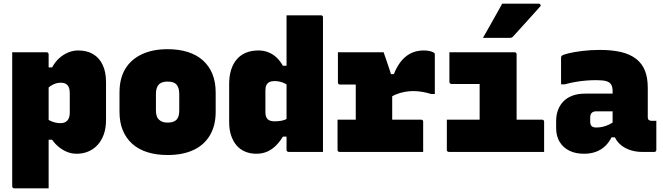

<svg xmlns="http://www.w3.org/2000/svg" viewBox="-20 -834 3640 1054"><path d="M47 -547Q72 -547 106.5 -547Q141 -547 175.5 -547Q210 -547 236 -547Q240 -547 242 -545.5Q244 -544 245.5 -541.5Q247 -539 247 -535Q247 -444 247 -352Q247 -260 247 -168Q247 -76 247 16Q247 108 247 200Q221 200 186.5 200Q152 200 117.5 200Q83 200 58 200Q55 200 52.5 198.5Q50 197 48.5 194.5Q47 192 47 189Q47 110 47 28Q47 -54 47 -135.5Q47 -217 47 -295.5Q47 -374 47 -446Q47 -475 47 -500Q47 -525 47 -547ZM409 -557Q457 -557 491 -537Q525 -517 543.5 -478Q562 -439 562 -384V-175Q562 -130 549.5 -95.5Q537 -61 515 -37.5Q493 -14 464 -2Q435 10 401 10Q373 10 348.5 0Q324 -10 303 -27Q282 -44 266 -67H220V-195Q242 -176 265 -167Q288 -158 312 -158Q329 -158 340 -164.5Q351 -171 357 -183.5Q363 -196 363 -216V-322Q363 -339 359.5 -350Q356 -361 349 -368Q343 -374 334 -377Q325 -380 313 -380Q299 -380 285 -375.5Q271 -371 257.5 -362Q244 -353 232 -339V-464H266Q283 -495 305.5 -515Q328 -535 354.5 -546Q381 -557 409 -557Z M900 -564Q962 -564 1011 -548.5Q1060 -533 1094 -502.5Q1128 -472 1146 -428Q1164 -384 1164 -326V-220Q1164 -145 1132.5 -91.5Q1101 -38 1042 -10.5Q983 17 900 17Q838 17 789 1.5Q740 -14 706 -44.5Q672 -75 654 -119Q636 -163 636 -220V-326Q636 -403 667.5 -455.5Q699 -508 758.5 -536Q818 -564 900 -564ZM900 -386Q878 -386 864 -379Q850 -372 843 -356.5Q836 -341 836 -317V-229Q836 -211 840 -198Q844 -185 853 -177Q861 -169 872.5 -165Q884 -161 900 -161Q922 -161 936.5 -168Q951 -175 957.5 -190Q964 -205 964 -229V-317Q964 -336 960 -349Q956 -362 948 -371Q940 -379 928.5 -382.5Q917 -386 900 -386Z M1399 -557Q1429 -557 1454.5 -546.5Q1480 -536 1499.5 -517Q1519 -498 1533 -473H1566V-360Q1550 -375 1529 -382Q1508 -389 1488 -389Q1470 -389 1459 -383.5Q1448 -378 1442.5 -367Q1437 -356 1437 -338V-218Q1437 -205 1440 -195.5Q1443 -186 1449 -180Q1455 -174 1464.5 -171Q1474 -168 1488 -168Q1509 -168 1526.5 -171.5Q1544 -175 1557.5 -183Q1571 -191 1582 -202V-84H1533Q1516 -56 1495 -35Q1474 -14 1447.5 -2Q1421 10 1387 10Q1353 10 1325 -2Q1297 -14 1278 -36.5Q1259 -59 1248.5 -91Q1238 -123 1238 -163V-373Q1238 -416 1248.5 -450Q1259 -484 1279.5 -508Q1300 -532 1330 -544.5Q1360 -557 1399 -557ZM1742 -750Q1746 -750 1748 -748.5Q1750 -747 1751.5 -745Q1753 -743 1753 -739Q1753 -662 1753 -584.5Q1753 -507 1753 -429Q1753 -351 1753 -273.5Q1753 -196 1753 -118Q1753 -89 1753 -59.5Q1753 -30 1753 0Q1736 0 1711 0Q1686 0 1659 0Q1632 0 1607 0Q1582 0 1564 0Q1561 0 1558.5 -1.5Q1556 -3 1554.5 -5Q1553 -7 1553 -11Q1553 -91 1553 -170.5Q1553 -250 1553 -330Q1553 -410 1553 -490Q1553 -570 1553 -649Q1553 -677 1553 -702Q1553 -727 1553 -750Q1571 -750 1596 -750Q1621 -750 1648 -750Q1675 -750 1700 -750Q1725 -750 1742 -750Z M1933 -106V-194Q1933 -207 1933 -219Q1933 -231 1933 -244Q1933 -257 1933 -269Q1933 -286 1933 -303Q1933 -320 1933 -337Q1933 -354 1933 -370H1915Q1898 -370 1880 -370Q1862 -370 1846 -370Q1841 -370 1838 -373Q1835 -376 1835 -381Q1835 -422 1835 -463.5Q1835 -505 1835 -547Q1839 -547 1857 -547Q1875 -547 1900.5 -547Q1926 -547 1955.5 -547Q1985 -547 2012 -547Q2039 -547 2059 -547Q2079 -547 2086 -547Q2086 -547 2091 -532.5Q2096 -518 2103 -497.5Q2110 -477 2117 -456Q2124 -435 2128.5 -420.5Q2133 -406 2133 -406Q2133 -371 2133 -334.5Q2133 -298 2133 -260.5Q2133 -223 2133 -184Q2133 -145 2133 -106ZM2105 -427H2142Q2169 -494 2210 -525.5Q2251 -557 2306 -557Q2329 -557 2344 -552.5Q2359 -548 2364 -543Q2366 -542 2366.5 -539.5Q2367 -537 2367 -533Q2367 -479 2367 -425.5Q2367 -372 2367 -318H2347Q2321 -326 2296.5 -330Q2272 -334 2248 -334Q2225 -334 2201 -329.5Q2177 -325 2154.5 -316Q2132 -307 2115 -293ZM1833 -177H2292Q2296 -177 2298 -175.5Q2300 -174 2301.5 -172Q2303 -170 2303 -166Q2303 -143 2303 -113Q2303 -83 2303 -52.5Q2303 -22 2303 0H1845Q1839 0 1836 -3Q1833 -6 1833 -11Q1833 -33 1833 -63.5Q1833 -94 1833 -124.5Q1833 -155 1833 -177Z M2613 -146V-197Q2613 -210 2613 -224Q2613 -238 2613 -252Q2613 -264 2613 -276Q2613 -288 2613 -300Q2613 -312 2613 -324.5Q2613 -337 2613 -349Q2613 -361 2613 -373H2593Q2570 -373 2547.5 -373Q2525 -373 2503 -373Q2481 -373 2458 -373Q2455 -373 2452.5 -374.5Q2450 -376 2448.5 -378.5Q2447 -381 2447 -384Q2447 -426 2447 -466Q2447 -506 2447 -547Q2507 -547 2566.5 -547Q2626 -547 2686 -547Q2746 -547 2805 -547Q2809 -547 2811 -545.5Q2813 -544 2814.5 -542Q2816 -540 2816 -536Q2816 -494 2816 -454Q2816 -414 2816 -375.5Q2816 -337 2816 -299Q2816 -261 2816 -223Q2816 -185 2816 -146ZM2433 -177H2956Q2960 -177 2962 -175.5Q2964 -174 2965.5 -172Q2967 -170 2967 -166Q2967 -143 2967 -113Q2967 -83 2967 -53Q2967 -23 2967 0H2445Q2441 0 2438.5 -1.5Q2436 -3 2434.5 -5Q2433 -7 2433 -11Q2433 -34 2433 -64Q2433 -94 2433 -124Q2433 -154 2433 -177ZM2737 -814Q2790 -814 2838.5 -814Q2887 -814 2938 -814Q2944 -814 2947 -808.5Q2950 -803 2945 -798Q2920 -770 2897 -744.5Q2874 -719 2850 -692.5Q2826 -666 2796 -633Q2794 -630 2789 -628Q2784 -626 2777 -626Q2741 -626 2702.5 -626Q2664 -626 2631 -626Q2649 -657 2666.5 -688Q2684 -719 2701.5 -750.5Q2719 -782 2737 -814Z M3536 -352Q3536 -332 3536 -312Q3536 -292 3536 -271.5Q3536 -251 3536 -230.5Q3536 -210 3536 -190Q3536 -184 3538.5 -179Q3541 -174 3547 -173Q3548 -172 3550 -171.5Q3552 -171 3555 -171Q3556 -171 3557 -171Q3558 -171 3560 -171H3583Q3583 -131 3583 -91Q3583 -51 3583 -11Q3583 -6 3580 -3Q3577 0 3572 0Q3567 0 3544.5 0Q3522 0 3505 0Q3473 0 3443.5 -9Q3414 -18 3391.5 -35.5Q3369 -53 3356 -79Q3343 -105 3343 -140Q3343 -173 3343 -206Q3343 -239 3343 -272Q3343 -283 3343 -293Q3343 -303 3343 -313.5Q3343 -324 3343 -334Q3343 -357 3335 -370Q3327 -383 3308 -388.5Q3289 -394 3254 -394Q3224 -394 3195 -391.5Q3166 -389 3137.5 -384Q3109 -379 3080 -371H3060Q3060 -408 3060 -444.5Q3060 -481 3060 -517Q3060 -521 3061 -523.5Q3062 -526 3063 -527Q3070 -534 3101.5 -541.5Q3133 -549 3178.5 -554.5Q3224 -560 3272 -560Q3341 -560 3390.5 -548Q3440 -536 3472.5 -510.5Q3505 -485 3520.5 -446Q3536 -407 3536 -352ZM3220 -166Q3220 -149 3228 -141.5Q3236 -134 3253 -134Q3273 -134 3291 -138.5Q3309 -143 3326 -151.5Q3343 -160 3360 -173L3369 -80H3337Q3323 -52 3302 -32Q3281 -12 3252 -1Q3223 10 3186 10Q3139 10 3105 -7Q3071 -24 3052 -55.5Q3033 -87 3033 -131V-170Q3033 -204 3044 -232Q3055 -260 3075 -279.5Q3095 -299 3124.5 -309.5Q3154 -320 3192 -320Q3230 -320 3264.5 -320Q3299 -320 3328.5 -320Q3358 -320 3380 -320Q3388 -320 3392 -310Q3396 -300 3397.5 -279Q3399 -258 3399 -223Q3375 -223 3351 -223Q3327 -223 3302.5 -223Q3278 -223 3254 -223Q3246 -223 3239.5 -221Q3233 -219 3228 -214Q3224 -210 3222 -204Q3220 -198 3220 -190Z"/></svg>

Font: Recursive Monospace Black
Style: Regular
Weight: 900
Version: Version 1.047